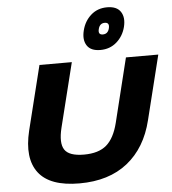

<svg xmlns="http://www.w3.org/2000/svg" viewBox="-71 -1222 1161 1296"><g transform="rotate(-5 510.0 -574.0)"><path d="M703.1 -1016.1Q712.4 -1055.2 678.2 -1055.2Q644 -1055.2 634.8 -1016.1Q625.5 -978 659.2 -978Q693.8 -978 703.1 -1016.1ZM1020 -810.1 912.1 -375Q867.2 -190.9 741 -90.6Q614.7 9.8 415 9.8Q215.3 9.8 138.7 -90.1Q62 -189.9 106.9 -375L214.8 -810.1H434.1L326.2 -376Q300.8 -272.9 331.1 -227.1Q361.3 -181.2 461.9 -181.2Q561.5 -181.2 615 -227.5Q668.5 -273.9 693.8 -376L800.8 -810.1ZM805.2 -1016.1Q789.6 -954.6 744.1 -914.8Q698.7 -875 633.8 -875Q568.4 -875 543 -914.6Q517.6 -954.1 533.2 -1016.1Q548.3 -1078.1 593.3 -1118.2Q638.2 -1158.2 703.1 -1158.2Q769 -1158.2 794.9 -1118.4Q820.8 -1078.6 805.2 -1016.1Z"/></g></svg>

Font: Sinkin Sans 900 X Black Italic
Style: Regular
Weight: 950
Italic angle: -112°
Designer: Keith Bates
Foundry: K-Type
Version: Sinkin Sans (version 1.0)  by Keith Bates   •   © 2014   www